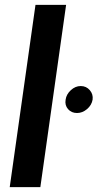

<svg xmlns="http://www.w3.org/2000/svg" viewBox="-20 -770 421 790"><path d="M20 0 126 -750H252L146 0ZM297 -305Q274 -305 260 -321Q246 -337 250 -360Q253 -382 271.5 -399Q290 -416 312 -416Q335 -416 349.5 -399Q364 -382 361 -360Q357 -337 338 -321Q319 -305 297 -305Z"/></svg>

Font: Oakes Grotesk
Style: Bold Italic
Weight: 600
Italic angle: -8°
Designer: Samuel Oakes
Foundry: Samuel Oakes
Version: Version 1.000;PS 001.000;hotconv 1.0.88;makeotf.lib2.5.64775